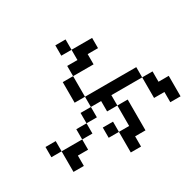

<svg xmlns="http://www.w3.org/2000/svg" viewBox="-190 -992 1379 1349"><g transform="rotate(-30 500.0 -317.5)"><path d="M417 -26.4V-109.4H500V-26.4ZM333 -359.4V-526.4H417V-609.4H500V-692.4H667V-609.4H583V-526.4H417V-359.4ZM0 -109.4V-192.4H83V-109.4ZM500 -692.4H417V-776.4H500ZM500 -26.4H583V-192.4H667V57.6H583V140.6H500ZM583 -192.4H500V-276.4H417V-192.4H333V-109.4H250V-26.4H167V57.6H83V-109.4H250V-192.4H333V-276.4H417V-359.4H833V-276.4H583ZM833 -276.4H917V-192.4H1000V-26.4H917V-109.4H833Z"/></g></svg>

Font: KH Dot kagurazaka 12
Style: Regular
Weight: 400
Designer: Original version for X68000 by Keitarou Hiraki (http://hp.vector.co.jp/authors/VA000874/) / TrueType conversion by Homem
Version: Version 1.00.20150527